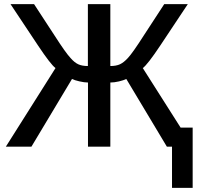

<svg xmlns="http://www.w3.org/2000/svg" viewBox="-20 -708 957 927"><path d="M404.8 -309.6Q387.7 -309.6 363.3 -315.2Q338.9 -320.8 327.6 -326.7L131.8 0H8.3L248 -379.4Q225.1 -396 163.6 -488.3L30.8 -688H144.5L243.7 -536.1Q297.9 -451.7 320.8 -427.7Q339.8 -405.8 358.2 -397.5Q376.5 -389.2 404.3 -389.2V-688H512.7V-389.2Q541 -389.2 559.6 -397.9Q578.1 -406.7 597.7 -428.2Q621.6 -454.1 673.8 -536.1L772.9 -688H886.7L753.9 -488.3Q692.4 -396 669.4 -379.4L852.1 -91.8H910.2V199.2H810.5V0H785.6L589.8 -326.7Q577.1 -320.3 554.2 -314.9Q531.2 -309.6 512.7 -309.6V0H404.8Z"/></svg>

Font: Arimo Medium
Style: Regular
Weight: 500
Designer: Steve Matteson
Foundry: Monotype Imaging Inc.
Version: Version 1.33